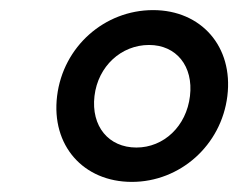

<svg xmlns="http://www.w3.org/2000/svg" viewBox="-20 -721 471 380"><path d="M241 -361C336 -361 418 -433 430 -531C442 -629 378 -701 283 -701C187 -701 105 -629 93 -531C81 -433 145 -361 241 -361ZM167 -531C174 -590 220 -632 275 -632C329 -632 363 -590 356 -531C349 -471 304 -429 250 -429C195 -429 160 -471 167 -531Z"/></svg>

Font: TPK Tissa Web SemiBold
Style: Italic
Weight: 600
Italic angle: -7°
Designer: Jacques Le Bailly, Suppakit Chalermlarp | Katatrad Co.,Ltd.
Foundry: Jacques Le Bailly, Cadson Demak Co.,Ltd.
Version: Version 5.000;Glyphs 3.1.2 (3151)